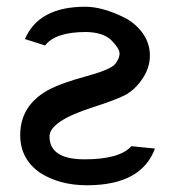

<svg xmlns="http://www.w3.org/2000/svg" viewBox="-20 -535 509 570"><path d="M114 -400Q144 -440 236 -440Q287 -439 311 -415Q335 -391 335 -376Q335 -362 322 -345Q308 -328 234 -308Q160 -288 120 -266Q40 -220 40 -134Q40 -63 99 -22Q157 15 238 15Q400 15 440 -94L370 -101Q335 -62 231 -62Q127 -62 127 -130Q127 -175 254 -216Q323 -238 352 -253Q380 -268 402 -300Q425 -333 425 -370Q425 -406 404 -436Q383 -465 351 -482Q285 -515 233 -515Q95 -515 54 -419Z"/></svg>

Font: Sawarabi Gothic
Style: Regular
Weight: 400
Designer: mshio (mshio@users.sourceforge.jp)
Version: Version 20141215